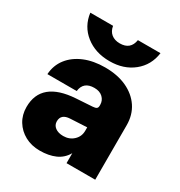

<svg xmlns="http://www.w3.org/2000/svg" viewBox="-172 -836 906 968"><g transform="rotate(30 281.0 -352.0)"><path d="M481.5 -717Q471.5 -643 416 -598.2Q360.5 -553.5 278.5 -553.5Q195.5 -553.5 139 -598.2Q82.5 -643 73 -717H205.5Q210 -688 229.2 -672.5Q248.5 -657 278.5 -657Q340.5 -657 350 -717ZM515.5 -317V0H348.5V-58Q327 -20.5 289 -3.8Q251 13 199.5 13Q151 13 113.2 -7.5Q75.5 -28 53.8 -63.5Q32 -99 32 -144.5Q32 -294 226.5 -306.5L320.5 -312.5Q336 -313.5 342.2 -318.2Q348.5 -323 348.5 -334.5V-339.5Q348.5 -364.5 330.5 -381.8Q312.5 -399 281 -399Q218 -399 211 -340.5H40.5Q44 -393.5 74.5 -432.8Q105 -472 157 -493.8Q209 -515.5 277 -515.5Q349 -515.5 402.5 -490.8Q456 -466 485.8 -421.5Q515.5 -377 515.5 -317ZM200.5 -158.5Q200.5 -136.5 218.2 -123.2Q236 -110 265 -110Q300.5 -110 324.5 -132.5Q348.5 -155 348.5 -188.5V-208.5L252 -203.5Q200.5 -201 200.5 -158.5Z"/></g></svg>

Font: Overused Grotesk ExtraBold
Style: Regular
Weight: 800
Version: Version 0.004